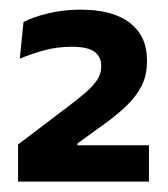

<svg xmlns="http://www.w3.org/2000/svg" viewBox="-20 -730 339 388"><path d="M16.5 -363V-438L114 -512Q135.5 -528 151.2 -541.5Q167 -555 175.8 -567.8Q184.5 -580.5 184.5 -594.5V-597.5Q184.5 -615 171.2 -625.2Q158 -635.5 124.5 -635.5Q95 -635.5 68.2 -628Q41.5 -620.5 20 -611.5L27.5 -685.5Q47.5 -696 78.2 -703.2Q109 -710.5 142.5 -710.5Q208.5 -710.5 242.8 -683.5Q277 -656.5 277 -609.5V-605Q277 -579 267 -558.2Q257 -537.5 238.2 -518.8Q219.5 -500 191 -479.5L136.5 -440V-424L95 -436.5H281V-363Z"/></svg>

Font: Anek Gurmukhi Medium SemiBold
Style: Regular
Weight: 600
Version: Version 1.003